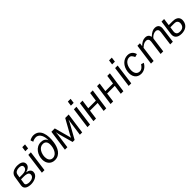

<svg xmlns="http://www.w3.org/2000/svg" viewBox="513 -2672 4582 4582"><g transform="rotate(-45 2804.5 -380.5)"><path d="M223 15C327 15 469 -34 469 -157C469 -231 403 -261 339 -272V-273C408 -290 485 -333 485 -414C485 -512 379 -537 300 -537C202 -537 89 -499 71 -388L30 -134C13 -17 131 15 223 15ZM293 -473C341 -473 396 -460 396 -405C396 -322 312 -299 242 -299H141L155 -383C165 -445 225 -473 293 -473ZM133 -240H230C286 -240 381 -232 381 -158C381 -80 302 -49 230 -49C181 -49 105 -61 115 -123Z M669 -530 597 0H684L755 -530ZM697 -762 680 -642H774L790 -762Z M1031 10C1208 10 1288 -150 1311 -313C1343 -530 1307 -776 1076 -776C1039 -776 969 -754 950 -735L975 -667C995 -685 1052 -701 1091 -701C1217 -701 1262 -546 1256 -435C1233 -507 1165 -535 1093 -535C923 -535 823 -371 823 -215C823 -89 899 10 1031 10ZM1031 -61C943 -61 909 -139 909 -215C909 -324 968 -470 1095 -470C1183 -470 1214 -410 1214 -330C1214 -223 1161 -61 1031 -61Z M1374 0H1457L1508 -368C1510 -381 1512 -394 1512 -405C1513 -417 1514 -427 1514 -438H1518C1519 -427 1521 -416 1524 -404C1526 -391 1529 -379 1532 -366L1634 0H1702L1906 -366C1919 -389 1929 -414 1939 -438H1943C1941 -428 1939 -418 1936 -405C1934 -394 1932 -381 1930 -367L1879 0H1957L2031 -530H1914L1711 -166C1705 -153 1699 -142 1694 -130C1688 -120 1684 -110 1680 -102H1676C1675 -110 1673 -119 1671 -131C1666 -142 1664 -154 1662 -166L1562 -530H1448Z M2207 -530 2135 0H2222L2293 -530ZM2235 -762 2218 -642H2312L2328 -762Z M2411 -530 2337 0H2424L2456 -236H2715L2682 0H2769L2844 -530H2756L2724 -305H2467L2499 -530Z M2989 -530 2915 0H3002L3034 -236H3293L3260 0H3347L3422 -530H3334L3302 -305H3045L3077 -530Z M3598 -530 3526 0H3613L3684 -530ZM3626 -762 3609 -642H3703L3719 -762Z M4022 -540C3881 -540 3771 -426 3749 -263C3726 -101 3805 10 3946 10C4048 10 4126 -50 4171 -135L4102 -157C4061 -97 4024 -56 3960 -56C3865 -56 3817 -139 3834 -265C3851 -389 3921 -474 4016 -474C4073 -474 4094 -437 4125 -376L4202 -398C4181 -477 4126 -540 4022 -540Z M4368 0 4420 -391C4477 -443 4520 -470 4574 -470C4635 -470 4662 -432 4654 -369L4604 0H4692L4742 -370C4744 -382 4748 -389 4757 -400C4787 -432 4841 -470 4898 -470C4960 -470 4986 -432 4978 -369L4928 0H5017L5069 -387C5081 -480 5035 -540 4942 -540C4885 -540 4836 -522 4743 -439C4734 -499 4694 -540 4617 -540C4554 -540 4495 -513 4425 -444L4436 -530H4351L4279 0Z M5116 -170C5107 -111 5119 -67 5152 -34C5184 -2 5235 15 5304 15C5425 15 5528 -43 5545 -171C5553 -226 5542 -269 5511 -301C5479 -333 5429 -350 5358 -350H5228L5253 -531H5166ZM5202 -166 5219 -286H5343C5390 -286 5422 -275 5438 -253C5455 -231 5461 -202 5456 -168C5445 -88 5394 -50 5314 -50C5268 -50 5236 -61 5220 -83C5203 -106 5198 -133 5202 -166Z"/></g></svg>

Font: Cheyenne Sans
Style: Italic
Weight: 400
Italic angle: -8.13011°
Designer: The Public Sans project authors (U.S. Web Design System), Libre Franklin designed by Pablo Impallari and Rodrigo Fuenzal
Foundry: The Cheyenne Sans Project Authors
Version: Version 2.007